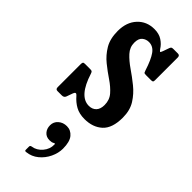

<svg xmlns="http://www.w3.org/2000/svg" viewBox="-277 -569 928 928"><g transform="rotate(45 187.0 -104.5)"><path d="M268 -362Q250.5 -417 231.5 -443.8Q212.5 -470.5 183.5 -470.5Q164 -470.5 149.5 -458.5Q135 -446.5 135 -418Q135 -386.5 157 -362.5Q179 -338.5 211.5 -316.2Q244 -294 276.2 -268Q308.5 -242 330.5 -207.2Q352.5 -172.5 352.5 -122.5Q352.5 -50.5 317.5 -18.5Q282.5 13.5 226 13.5Q190 13.5 164.8 -0.5Q139.5 -14.5 119 -38.5Q106 -54 99 -35.5L87 -2Q82.5 10 68 10H38Q25.5 10 25.5 -4V-161.5Q25.5 -170.5 28 -173.8Q30.5 -177 39.5 -177H76Q85 -177 88 -173.5Q91 -170 93 -163.5Q130 -46.5 195.5 -46.5Q219 -46.5 233 -61Q247 -75.5 247 -103.5Q247 -138 226 -162Q205 -186 173.8 -207Q142.5 -228 111.5 -253Q80.5 -278 59.5 -313.2Q38.5 -348.5 38.5 -401.5Q38.5 -461.5 72 -497.5Q105.5 -533.5 158 -533.5Q190 -533.5 211.5 -519.2Q233 -505 245.5 -484.5Q252 -475.5 254.8 -474.8Q257.5 -474 262 -486.5L273.5 -519Q276 -525.5 279.2 -527.8Q282.5 -530 292 -530H321.5Q334.5 -530 334.5 -516V-360Q334.5 -352 331.8 -349.5Q329 -347 320.5 -347H285.5Q274.5 -347 272.5 -350.8Q270.5 -354.5 268 -362ZM129.5 152Q129.5 128.5 147.2 113Q165 97.5 190.5 97.5Q217.5 97.5 235.8 119.2Q254 141 254 188Q254 218.5 239.5 249Q225 279.5 199.2 300.8Q173.5 322 140 325.5Q135 326 132.8 325Q130.5 324 130.5 318.5V296.5Q130.5 289 140.5 287.5Q169 283.5 190.2 258.8Q211.5 234 210.5 201.5Q210 195.5 202 200.5Q194 205.5 179 205.5Q156 205.5 142.8 190.2Q129.5 175 129.5 152Z"/></g></svg>

Font: Besley* Condensed Medium
Style: Regular
Weight: 500
Width: 3
Designer: Owen Earl
Foundry: indestructible type*
Version: Version 3.000; ttfautohint (v1.8.3)